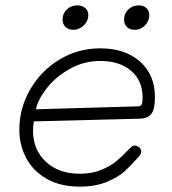

<svg xmlns="http://www.w3.org/2000/svg" viewBox="-20 -693 640 715"><path d="M52 -210Q52 -290 92.5 -360Q133 -430 202 -471.5Q271 -513 354 -513Q445 -513 501 -464Q557 -415 557 -331Q557 -287 544 -269.5Q531 -252 501 -251L106 -241Q103 -223 103 -206Q103 -135 151 -90.5Q199 -46 277 -46Q323 -46 357.5 -60.5Q392 -75 413.5 -93Q435 -111 467 -144Q474 -151 481 -151Q490 -151 498 -144.5Q506 -138 506 -129Q506 -119 496 -109Q467 -76 444 -55Q421 -34 378.5 -16Q336 2 277 2Q205 2 154 -27Q103 -56 77.5 -104.5Q52 -153 52 -210ZM493 -297Q504 -297 507.5 -304Q511 -311 511 -330Q511 -393 468 -429.5Q425 -466 353 -466Q292 -466 239 -436Q186 -406 153 -363Q120 -320 114 -286ZM213 -620Q213 -643 229 -658Q245 -673 268 -673Q286 -673 297.5 -663Q309 -653 309 -637Q309 -615 292 -598.5Q275 -582 253 -582Q235 -582 224 -592.5Q213 -603 213 -620ZM442 -620Q442 -643 458 -658Q474 -673 497 -673Q514 -673 525 -663Q536 -653 536 -637Q536 -615 520 -598.5Q504 -582 481 -582Q463 -582 452.5 -592.5Q442 -603 442 -620Z"/></svg>

Font: Mali Light
Style: Italic
Weight: 300
Italic angle: -10°
Version: Version 1.000; ttfautohint (v1.6)